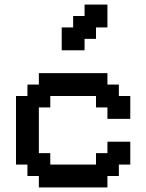

<svg xmlns="http://www.w3.org/2000/svg" viewBox="-20 -820 640 840"><path d="M450 0V-50H500V-100H550V-200H450V-150H400V-100H200V-150H150V-350H200V-400H400V-350H450V-300H550V-400H500V-450H450V-500H150V-450H100V-400H50V-100H100V-50H150V0ZM250 -600H350V-650H400V-700H450V-800H350V-750H300V-700H250Z"/></svg>

Font: Matrix Sans Video
Style: Regular
Weight: 400
Designer: Brad Neil
Version: Version 1.100